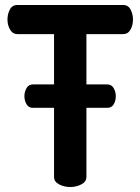

<svg xmlns="http://www.w3.org/2000/svg" viewBox="-20 -751 564 771"><path d="M262 0Q238 0 217.5 -10.5Q197 -21 197 -41V-318H112Q95 -318 86.5 -332.5Q78 -347 78 -365Q78 -382 86.5 -397Q95 -412 112 -412H197V-614H50Q31 -614 20.5 -632Q10 -650 10 -673Q10 -694 19.5 -712.5Q29 -731 50 -731H474Q495 -731 504.5 -712.5Q514 -694 514 -673Q514 -650 504 -632Q494 -614 474 -614H327V-412H411Q428 -412 436.5 -397Q445 -382 445 -365Q445 -346 436.5 -332Q428 -318 411 -318H327V-41Q327 -21 306.5 -10.5Q286 0 262 0Z"/></svg>

Font: Dosis ExtraLight
Style: Bold
Weight: 700
Version: Version 3.001; ttfautohint (v1.8.2)